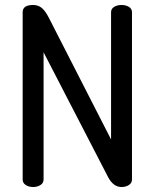

<svg xmlns="http://www.w3.org/2000/svg" viewBox="-20 -751 621 771"><path d="M468 0Q436 0 415 -38L155 -541V-30Q155 -16 142.5 -8Q130 0 113 0Q96 0 83.5 -8Q71 -16 71 -30V-702Q71 -731 113 -731Q134 -731 148.5 -718.5Q163 -706 177 -678L426 -191V-702Q426 -716 438.5 -723.5Q451 -731 468 -731Q485 -731 497.5 -723.5Q510 -716 510 -702V-30Q510 -16 497.5 -8Q485 0 468 0Z"/></svg>

Font: Dosis
Style: Medium
Weight: 500
Designer: Edgar Tolentino, Pablo Impallari, Igino Marini
Foundry: Edgar Tolentino, Pablo Impallari, Igino Marini
Version: Version 1.007